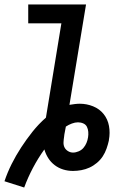

<svg xmlns="http://www.w3.org/2000/svg" viewBox="-46 -755 516 857"><path d="M62 82 -26 54Q-13 15 6 -23Q25 -61 48.5 -97Q72 -133 99 -167Q126 -201 159 -230L228 -651H80V-735H338L264 -287Q276 -289 287.5 -290.5Q299 -292 310 -292Q341 -292 369.5 -280.5Q398 -269 416.5 -246Q435 -223 440.5 -192.5Q446 -162 440 -130V-128Q436 -110 429.5 -91.5Q423 -73 412.5 -57Q402 -41 386.5 -28Q371 -15 353.5 -7Q336 1 317 4.5Q298 8 280 8Q257 8 236 1.5Q215 -5 198 -18Q181 -31 169.5 -49Q158 -67 152 -88Q124 -49 101 -5.5Q78 38 62 82ZM280 -74Q292 -74 305 -79.5Q318 -85 326.5 -95Q335 -105 340 -117Q345 -129 347 -142Q349 -154 348 -166.5Q347 -179 342 -189Q337 -199 326 -204Q315 -209 302 -209Q289 -209 274.5 -203.5Q260 -198 248 -190Q246 -178 243.5 -166.5Q241 -155 240 -144Q238 -132 237.5 -119.5Q237 -107 242 -97Q247 -87 257.5 -80.5Q268 -74 280 -74Z"/></svg>

Font: Iosevka Custom Medium
Style: Italic
Weight: 500
Italic angle: -9°
Designer: Belleve Invis
Foundry: Belleve Invis
Version: Version 27.0.1